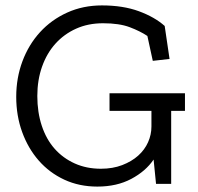

<svg xmlns="http://www.w3.org/2000/svg" viewBox="-20 -680 731 710"><path d="M613 -270V0H557L548 -90Q519 -47 465.5 -18.5Q412 10 340 10Q273 10 218 -15.5Q163 -41 123.5 -86Q84 -131 62 -191.5Q40 -252 40 -322Q40 -392 63 -453.5Q86 -515 128 -561Q170 -607 228.5 -633.5Q287 -660 357 -660Q435 -660 493.5 -638.5Q552 -617 589 -584L607 -462L545 -455L525 -547Q498 -565 459.5 -579.5Q421 -594 361 -594Q306 -594 261.5 -574Q217 -554 185 -518.5Q153 -483 135.5 -433.5Q118 -384 118 -325Q118 -265 134.5 -215Q151 -165 182 -130Q213 -95 256.5 -75.5Q300 -56 353 -56Q397 -56 432 -69.5Q467 -83 491 -104.5Q515 -126 527.5 -154Q540 -182 540 -212V-270H385V-335H664V-270Z"/></svg>

Font: Zilla Slab Regular
Style: Regular
Weight: 400
Designer: Typotheque.com
Foundry: Typotheque type foundry
Version: Version 1.0; 2017